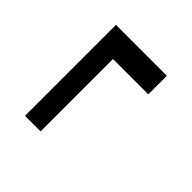

<svg xmlns="http://www.w3.org/2000/svg" viewBox="-26 -546 721 721"><g transform="rotate(-45 334.5 -186.0)"><path d="M576 -321.5V-51.1H477.4V-238.8H93V-321.5Z"/></g></svg>

Font: Merriweather Light
Style: Regular
Weight: 300
Designer: Eben Sorkin
Foundry: Eben Sorkin
Version: Version 2.100